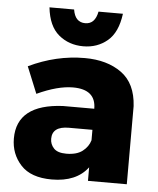

<svg xmlns="http://www.w3.org/2000/svg" viewBox="-54 -807 709 862"><g transform="rotate(5 300.5 -376.5)"><path d="M211 8Q117 8 71.5 -41.5Q26 -91 26 -161Q26 -315 233 -325H374Q374 -412 271 -412Q202 -412 109 -369L60 -489Q183 -548 312 -548Q413 -548 478 -501Q543 -454 549 -352V0H374V-61Q322 8 211 8ZM300 -600Q235 -600 189 -638.5Q143 -677 134 -761H245Q254 -704 300 -704Q344 -704 355 -761H465Q454 -676 408.5 -638Q363 -600 300 -600ZM266 -113Q313 -113 339.2 -133.2Q365.5 -153.5 374 -183V-230H268Q193 -230 193 -174Q193 -149 210 -131Q227 -113 266 -113Z"/></g></svg>

Font: Argentum Novus
Style: Bold
Weight: 700
Designer: Julieta Ulanovsky (font) & Cristiano Sobral (main changes)
Foundry: Julieta Ulanovsky (font) & Cristiano Sobral (main changes)
Version: Version 3.00;November 27, 2020;FontCreator 13.0.0.2655 64-bi